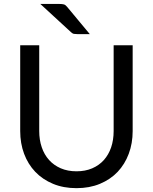

<svg xmlns="http://www.w3.org/2000/svg" viewBox="-20 -946 776 974"><path d="M368 -77C338.3 -77 311.8 -82.1 288.2 -92.2C264.8 -102.4 244.9 -116.5 228.8 -134.5C212.6 -152.5 200.2 -174 191.8 -199C183.2 -224 179 -251.5 179 -281.5V-716.5H82.5V-281C82.5 -239.7 89.1 -201.3 102.2 -166C115.4 -130.7 134.3 -100.1 159 -74.2C183.7 -48.4 213.7 -28.2 249 -13.5C284.3 1.2 324 8.5 368 8.5C412 8.5 451.7 1.2 487 -13.5C522.3 -28.2 552.2 -48.4 576.8 -74.2C601.2 -100.1 620.1 -130.7 633.2 -166C646.4 -201.3 653 -239.7 653 -281V-716.5H556.5V-281C556.5 -251 552.2 -223.5 543.8 -198.5C535.2 -173.5 522.9 -152 506.8 -134C490.6 -116 470.8 -102 447.5 -92C424.2 -82 397.7 -77 368 -77ZM279.5 -926H184.5L340.5 -782.5C345.5 -777.8 350.1 -775.1 354.2 -774.2C358.4 -773.4 364.2 -773 371.5 -773H435.5L321.5 -910C315.8 -917.3 310.2 -921.8 304.5 -923.5C298.8 -925.2 290.5 -926 279.5 -926Z"/></svg>

Font: LatoLatin
Style: Regular
Weight: 400
Designer: Lukasz Dziedzic with Adam Twardoch and Botio Nikoltchev
Foundry: tyPoland Lukasz Dziedzic
Version: Version 2.015; 2015-08-06; http://www.latofonts.com/